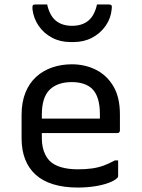

<svg xmlns="http://www.w3.org/2000/svg" viewBox="-20 -832 640 863"><path d="M303 -543Q362 -543 411 -518.5Q460 -494 489.5 -444.5Q519 -395 519 -318V-245Q519 -242 517.5 -239.5Q516 -237 514 -235.5Q512 -234 508 -234H249Q232 -234 215 -234Q198 -234 182 -234H152L139 -299H429Q429 -304 429 -309Q429 -314 429 -319Q429 -358 420.5 -386.5Q412 -415 394 -433Q378 -448 355 -455.5Q332 -463 303 -463Q238 -463 203 -428.5Q168 -394 168 -316V-211Q168 -189 172 -170.5Q176 -152 183.5 -137Q191 -122 202 -110Q222 -90 254.5 -80.5Q287 -71 330 -71Q366 -71 394 -75Q422 -79 446.5 -88Q471 -97 496 -111H511Q511 -93 511 -75Q511 -57 511 -40Q511 -38 510 -36Q509 -34 507 -32Q495 -20 468 -10Q441 0 405 5.5Q369 11 329 11Q268 11 220 -3.5Q172 -18 140.5 -46.5Q109 -75 93 -116Q77 -157 77 -211V-315Q77 -373 94.5 -416Q112 -459 143 -487Q174 -515 215 -529Q256 -543 303 -543ZM304 -716Q349 -716 377 -739Q405 -762 416 -812Q429 -812 442 -812Q455 -812 468 -812Q478 -812 481 -808Q484 -804 482 -790Q478 -749 454.5 -715.5Q431 -682 394 -662.5Q357 -643 311 -643H297Q251 -643 214 -662.5Q177 -682 154 -715.5Q131 -749 126 -790Q125 -804 127.5 -808Q130 -812 140 -812Q153 -812 166 -812Q179 -812 192 -812Q203 -762 231 -739Q259 -716 304 -716Z"/></svg>

Font: Recursive
Style: Regular
Weight: 400
Version: Version 1.085